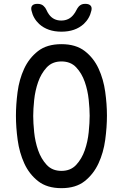

<svg xmlns="http://www.w3.org/2000/svg" viewBox="-20 -970 640 1000"><path d="M300 -80Q348 -80 377 -111.5Q406 -143 421.5 -187.5Q437 -232 442 -281.5Q447 -331 447 -367Q447 -402 442 -450.5Q437 -499 421.5 -543.5Q406 -588 377 -619Q348 -650 300 -650Q252 -650 223 -618.5Q194 -587 178.5 -542.5Q163 -498 158 -449.5Q153 -401 153 -366Q153 -330 158 -281Q163 -232 178.5 -187.5Q194 -143 223 -111.5Q252 -80 300 -80ZM300 10Q225 10 178.5 -26.5Q132 -63 106.5 -119Q81 -175 72 -241Q63 -307 63 -367Q63 -425 71.5 -490.5Q80 -556 105.5 -611.5Q131 -667 177.5 -703.5Q224 -740 300 -740Q375 -740 421.5 -704Q468 -668 493.5 -612.5Q519 -557 528 -492Q537 -427 537 -368Q537 -308 528 -241.5Q519 -175 493 -119Q467 -63 421 -26.5Q375 10 300 10ZM144 -915Q140 -932 148 -941Q156 -950 175 -950Q186 -950 194 -947Q202 -944 207 -939Q217 -930 222 -918Q227 -906 235 -895Q258 -863 299 -863Q340 -863 364 -895Q372 -905 377.5 -916.5Q383 -928 391 -937Q397 -943 404.5 -946.5Q412 -950 424 -950Q443 -950 451.5 -941Q460 -932 456 -915Q447 -874 416 -845Q372 -805 300 -805Q228 -805 184 -845Q153 -874 144 -915Z"/></svg>

Font: Maple Mono NF
Style: Regular
Weight: 400
Monospace: yes
Designer: subframe7536
Version: Version 7.000